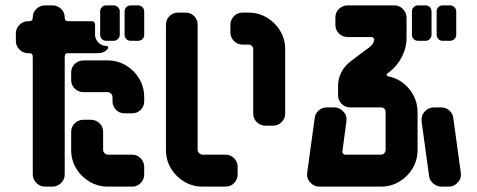

<svg xmlns="http://www.w3.org/2000/svg" viewBox="-20 -695 1777 715"><path d="M517 -566Q517 -556 510.5 -549.5Q504 -543 494 -543H467Q457 -543 450.5 -549.5Q444 -556 444 -566V-652Q444 -662 450.5 -668.5Q457 -675 467 -675H494Q504 -675 510.5 -668.5Q517 -662 517 -652ZM426 -566Q426 -556 419 -549.5Q412 -543 403 -543H375Q366 -543 359.5 -549.5Q353 -556 353 -566V-652Q353 -662 359.5 -668.5Q366 -675 375 -675H403Q412 -675 419 -668.5Q426 -662 426 -652ZM381 -513Q368 -497 346 -497H234Q221 -497 221 -484V-46Q221 -27 207.5 -13.5Q194 0 175 0H148Q129 0 115.5 -13.5Q102 -27 102 -46V-484Q102 -497 89 -497H85Q66 -497 52.5 -510.5Q39 -524 39 -543V-570Q39 -589 52.5 -602.5Q66 -616 85 -616H89Q102 -616 102 -630Q102 -649 115.5 -662Q129 -675 148 -675H175Q194 -675 207.5 -662Q221 -649 221 -630Q221 -616 234 -616H321Q334 -616 334 -603V-566Q334 -549 346.5 -536.5Q359 -524 375 -524Q380 -524 382 -520.5Q384 -517 381 -513ZM517 -318Q517 -299 504 -286Q491 -273 472 -273H444Q425 -273 412 -286Q399 -299 399 -318V-333Q399 -341 393.5 -346.5Q388 -352 380 -352H291Q272 -352 258.5 -365Q245 -378 245 -397V-425Q245 -444 258.5 -457Q272 -470 291 -470H380Q418 -470 449 -451.5Q480 -433 498.5 -402Q517 -371 517 -333ZM517 -46Q517 -27 504 -13.5Q491 0 472 0H382Q345 0 313.5 -18.5Q282 -37 263.5 -68Q245 -99 245 -137V-204Q245 -223 258.5 -236Q272 -249 291 -249H318Q337 -249 350.5 -236Q364 -223 364 -204V-137Q364 -130 369.5 -124.5Q375 -119 382 -119H472Q491 -119 504 -105.5Q517 -92 517 -73Z M1042 -272Q1042 -253 1028.5 -240Q1015 -227 996 -227H969Q950 -227 936.5 -240Q923 -253 923 -272V-511Q923 -519 918 -524Q913 -529 905 -529H883Q864 -529 851 -542.5Q838 -556 838 -575V-602Q838 -621 851 -634.5Q864 -648 883 -648H905Q943 -648 974 -629.5Q1005 -611 1023.5 -580Q1042 -549 1042 -511ZM865 -46Q865 -27 852 -13.5Q839 0 820 0H735Q697 0 666 -18.5Q635 -37 616.5 -68Q598 -99 598 -137V-602Q598 -622 611 -635Q624 -648 643 -648H671Q690 -648 703 -635Q716 -622 716 -602V-137Q716 -130 722 -124.5Q728 -119 735 -119H820Q839 -119 852 -105.5Q865 -92 865 -73Z M1679 -566Q1679 -556 1672 -549.5Q1665 -543 1656 -543H1628Q1619 -543 1612.5 -549.5Q1606 -556 1606 -566V-653Q1606 -662 1612.5 -668.5Q1619 -675 1628 -675H1656Q1665 -675 1672 -668.5Q1679 -662 1679 -653ZM1587 -566Q1587 -556 1580.5 -549.5Q1574 -543 1564 -543H1537Q1527 -543 1520.5 -549.5Q1514 -556 1514 -566V-653Q1514 -662 1520.5 -668.5Q1527 -675 1537 -675H1564Q1574 -675 1580.5 -668.5Q1587 -662 1587 -653ZM1535 -137Q1535 -99 1516.5 -68Q1498 -37 1467 -18.5Q1436 0 1398 0H1169Q1149 0 1135 -16Q1121 -30 1124 -52L1152 -256Q1154 -273 1167 -284Q1180 -295 1197 -295H1225Q1245 -295 1259 -279Q1273 -265 1270 -243L1255 -131Q1254 -127 1257.5 -123Q1261 -119 1266 -119H1398Q1406 -119 1411 -124.5Q1416 -130 1416 -137V-276Q1416 -295 1398 -295H1285Q1266 -295 1252.5 -308Q1239 -321 1239 -340V-376Q1239 -402 1251 -425.5Q1263 -449 1284 -465Q1284 -465 1288.5 -468.5Q1293 -472 1308.5 -484Q1324 -496 1357 -520Q1368 -528 1373 -543Q1375 -548 1371.5 -552.5Q1368 -557 1363 -557H1275Q1256 -557 1242.5 -570Q1229 -583 1229 -602V-630Q1229 -649 1242.5 -662Q1256 -675 1275 -675H1448Q1467 -675 1480 -662Q1493 -649 1494 -630V-555Q1494 -517 1476.5 -483Q1459 -449 1429 -426L1422 -421Q1419 -419 1420 -415.5Q1421 -412 1425 -411Q1472 -402 1503.5 -364Q1535 -326 1535 -276ZM1696 -52Q1699 -30 1685 -16Q1672 0 1651 0H1624Q1607 0 1593.5 -11.5Q1580 -23 1578 -39L1550 -243Q1548 -265 1561 -279Q1575 -295 1596 -295H1623Q1640 -295 1653 -284Q1666 -273 1668 -256Z"/></svg>

Font: Monomaniac One
Style: Regular
Weight: 400
Version: Version 1.000; ttfautohint (v1.8.3)